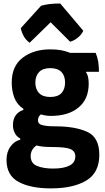

<svg xmlns="http://www.w3.org/2000/svg" viewBox="-20 -795 592 1079"><path d="M111.3 -176.8Q85.9 -169.9 69.3 -148.4Q52.7 -126 52.7 -91.8Q52.7 -66.4 63.5 -46.9Q73.2 -27.3 93.8 -16.6Q93.8 -14.6 93.8 -9.8Q60.5 -2 39.1 28.3Q16.6 58.6 16.6 103.5Q16.6 191.4 85 227.5Q152.3 263.7 265.6 263.7Q391.6 263.7 464.8 219.7Q538.1 175.8 538.1 75.2Q538.1 -24.4 468.8 -54.7Q400.4 -85 293 -85Q243.2 -85 217.8 -91.8Q193.4 -97.7 193.4 -119.1Q193.4 -127.9 197.3 -137.7Q202.1 -146.5 210 -152.3Q217.8 -149.4 233.4 -146.5Q249 -143.6 265.6 -143.6Q365.2 -143.6 421.9 -191.4Q478.5 -238.3 478.5 -325.2Q478.5 -346.7 474.6 -363.3Q470.7 -379.9 463.9 -386.7Q463.9 -388.7 463.9 -391.6Q482.4 -391.6 536.1 -391.6Q536.1 -418.9 532.2 -447.3Q527.3 -475.6 517.6 -498Q469.7 -498 374 -498Q352.5 -506.8 324.2 -512.7Q296.9 -517.6 262.7 -517.6Q168.9 -517.6 107.4 -470.7Q45.9 -423.8 45.9 -331.1Q45.9 -285.2 60.5 -246.1Q76.2 -206.1 111.3 -183.6Q111.3 -181.6 111.3 -176.8ZM272.5 31.2Q349.6 31.2 377 43Q403.3 55.7 403.3 83Q403.3 119.1 370.1 135.7Q337.9 152.3 278.3 152.3Q224.6 152.3 188.5 137.7Q152.3 123 152.3 82Q152.3 63.5 161.1 47.9Q169.9 32.2 185.5 22.5Q203.1 27.3 223.6 29.3Q243.2 31.2 272.5 31.2ZM178.7 -331.1Q178.7 -368.2 200.2 -390.6Q220.7 -412.1 262.7 -412.1Q303.7 -412.1 325.2 -390.6Q345.7 -369.1 345.7 -331.1Q345.7 -293.9 325.2 -271.5Q304.7 -250 262.7 -250Q220.7 -250 200.2 -271.5Q178.7 -293 178.7 -331.1ZM96.7 -636.7Q101.6 -613.3 113.3 -591.8Q125 -570.3 146.5 -554.7Q185.5 -593.8 264.6 -669.9Q292 -642.6 374 -560.5Q398.4 -567.4 418 -584Q437.5 -599.6 448.2 -622.1Q404.3 -672.9 318.4 -775.4Q290 -775.4 260.7 -772.5Q230.5 -768.6 210.9 -762.7Q172.9 -720.7 96.7 -636.7Z"/></svg>

Font: cl
Style: Bold
Weight: 400
Designer: Mitja Miklavcic
Version: Version 7.504; 2011; Build 1021